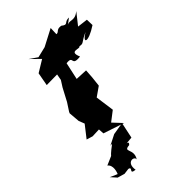

<svg xmlns="http://www.w3.org/2000/svg" viewBox="-268 -646 970 970"><g transform="rotate(-45 217.0 -161.0)"><path d="M401 -538C365 -540 375 -511 344 -536C300 -543 322 -508 272 -531C324 -493 265 -479 293 -436L298 -566L208 -519L150 -505L108 -534L157 -486L93 -447L80 -376L155 -377L149 -344L128 -311L92 -243L64 -200L61 -193L66 -134L78 -103L28 -39L61 -29L108 -31L110 -1L221 36L176 -12L228 -52L214 -153L264 -188L270 -242L273 -288L209 -291L229 -383C286 -390 230 -351 301 -359C274 -422 332 -383 335 -398C364 -392 354 -403 408 -427C350 -392 383 -377 458 -427L457 -466L401 -473L450 -535C405 -498 393 -537 362 -509ZM3 208 41 219 72 215C101 222 49 239 95 244C85 181 140 189 136 211C168 161 108 137 160 133C186 109 119 123 195 114L213 29L146 40L91 68L104 67C21 129 96 89 9 128C33 146 22 186 10 207C47 197 46 212 -24 178Z"/></g></svg>

Font: Asimov Aggro
Style: It
Weight: 500
Designer: Google
Version: Version 2.000980; 2014